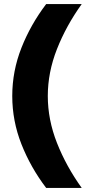

<svg xmlns="http://www.w3.org/2000/svg" viewBox="-20 -820 450 940"><path d="M40 -350Q40 -472 85 -586Q130 -700 206 -800H380Q304 -694 259 -580Q214 -466 214 -350Q214 -234 259 -120Q304 -6 380 100H206Q130 0 85 -114Q40 -228 40 -350Z"/></svg>

Font: Oak Sans Black
Style: Regular
Weight: 900
Designer: Erik Kennedy, Walven
Foundry: Erik Kennedy, Walven
Version: Version 1.000